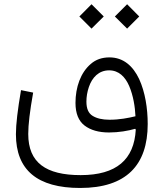

<svg xmlns="http://www.w3.org/2000/svg" viewBox="-20 -659 782 919"><path d="M418 -522 476.6 -580.1 418 -638.7 359.9 -580.1ZM588.4 -522 646.5 -580.1 588.4 -638.7 529.8 -580.1ZM503.9 -384.3C468.3 -384.3 438.5 -374 414.6 -353C365.7 -311.5 341.3 -241.2 341.3 -166.5C341.3 -116.2 356 -80.1 384.8 -58.1C413.6 -36.1 452.6 -24.9 502 -24.9C548.3 -24.9 593.3 -32.7 627 -42.5L629.9 -38.6C622.1 104.5 537.6 179.2 366.2 179.2C199.7 179.2 115.2 119.6 115.2 -17.6C115.2 -62 122.6 -125.5 138.7 -215.8L80.6 -227.5C64.5 -133.3 56.2 -64 56.2 -16.6C56.2 154.8 158.7 240.7 363.8 240.7C584 240.7 687 131.8 687 -65.4C687 -139.6 674.8 -218.3 646 -280.8C616.7 -342.8 570.8 -384.3 503.9 -384.3ZM628.4 -102.5C593.8 -94.2 552.2 -85.9 503.9 -85.9C469.7 -85.9 442.9 -92.3 423.3 -104.5C403.3 -116.7 393.6 -139.2 393.6 -172.4C393.6 -195.8 397.5 -219.2 405.3 -242.2C420.9 -288.6 453.1 -322.3 502.4 -322.3C548.8 -322.3 579.6 -291 598.6 -246.6C617.7 -201.7 626.5 -147.5 628.4 -102.5Z"/></svg>

Font: Estedad Light
Style: Regular
Weight: 300
Designer: Amin Abedi
Version: Version 7.3